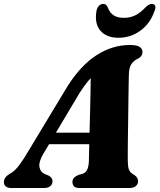

<svg xmlns="http://www.w3.org/2000/svg" viewBox="-50 -938 796 958"><path d="M166.5 -171Q142.5 -130.5 146.8 -105Q151 -79.5 175 -69L192.5 -62Q203.5 -56 207.8 -49Q212 -42 212 -34.5Q212 -18.5 201 -9.2Q190 0 171 0H6Q-12 0 -21.2 -7.8Q-30.5 -15.5 -30.5 -29Q-30.5 -42 -23.2 -52.2Q-16 -62.5 6.5 -75.5Q25 -86 47 -115.5Q69 -145 91.5 -184L288 -509.5Q354.5 -613.5 433 -663.5Q511.5 -713.5 598.5 -713.5Q633 -713.5 647 -703.8Q661 -694 661 -679Q661 -668.5 656.5 -661Q652 -653.5 641.5 -647Q619 -637.5 606.2 -619.2Q593.5 -601 593 -565.5Q592.5 -548 592 -519.5Q591.5 -491 591 -455.8Q590.5 -420.5 590 -382Q589.5 -343.5 589 -305.5Q588.5 -267.5 588 -234.5Q587.5 -201.5 587.5 -177Q587.5 -152.5 587.5 -140.5Q588 -119.5 589.8 -105.8Q591.5 -92 598.5 -82.5Q605.5 -73 622 -63.5Q639 -51.5 639 -33.5Q639 -19 627.8 -9.5Q616.5 0 596.5 0H345.5Q326.5 0 319 -8.8Q311.5 -17.5 311.5 -30Q311.5 -43 319.5 -51.2Q327.5 -59.5 343.5 -66L362.5 -71Q379 -77 386 -94Q393 -111 393.5 -136.5Q394 -154 394.5 -181.8Q395 -209.5 396 -243.8Q397 -278 397.8 -316.2Q398.5 -354.5 399.8 -393.5Q401 -432.5 401.5 -469Q402 -505.5 402.5 -537Q403 -568.5 403 -591.5L445 -580.5Q433.5 -575 419.8 -564.2Q406 -553.5 388.8 -532.5Q371.5 -511.5 347.5 -475ZM153.5 -218.5 164.5 -276H449L444 -218.5ZM568 -849Q600 -849 625.5 -861.8Q651 -874.5 675 -900.5Q684 -909.5 692 -914Q700 -918.5 707 -918.5Q720 -918.5 724 -909.2Q728 -900 721.5 -884.5Q699.5 -820 650.2 -784.8Q601 -749.5 541.5 -749.5Q481.5 -749.5 451 -784.8Q420.5 -820 431.5 -884.5Q434.5 -900 443.8 -909.2Q453 -918.5 465.5 -918.5Q474 -918.5 479 -914Q484 -909.5 488 -900.5Q498 -873.5 517.5 -861.2Q537 -849 568 -849Z"/></svg>

Font: Fraunces ExtraBold
Style: Italic
Weight: 800
Italic angle: -16°
Version: Version 1.000;[b76b70a41]